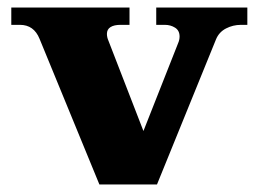

<svg xmlns="http://www.w3.org/2000/svg" viewBox="-20 -490 687 510"><path d="M85 -387Q70 -424 33 -424H10V-470H324V-424H300Q283 -424 273.5 -418Q264 -412 264 -400Q264 -391 268 -382L361 -142L453 -375Q457 -384 457 -393Q457 -409 445 -416.5Q433 -424 418 -424H395V-470H637V-424H620Q599 -424 580.5 -414.5Q562 -405 554 -386L397 0H244Z"/></svg>

Font: Taviraj ExtraBold
Style: Regular
Weight: 800
Designer: Katatrad Team
Foundry: CadsonDemak
Version: Version 1.001